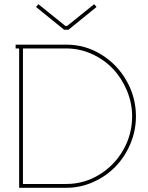

<svg xmlns="http://www.w3.org/2000/svg" viewBox="-20 -891 700 911"><path d="M426.8 -871.1 438 -857.9 305.2 -750H284.2L150.9 -857.9L162.1 -871.1L290 -768.1H298.8ZM54.2 -679.2H294.9Q384.3 -679.2 460.4 -632.3Q536.6 -585.4 580.8 -507.1Q625 -428.7 625 -338.9Q625 -271.5 598.9 -209.2Q572.8 -147 528.6 -101.1Q484.4 -55.2 423.1 -27.6Q361.8 0 294.9 0H70.8V-661.1H54.2ZM88.9 -18.1H294.9Q378.9 -18.1 451.2 -62.3Q523.4 -106.4 565.2 -180.2Q606.9 -253.9 606.9 -338.9Q606.9 -402.3 582 -461.7Q557.1 -521 515.6 -564.7Q474.1 -608.4 416 -634.8Q357.9 -661.1 294.9 -661.1H88.9Z"/></svg>

Font: Rawengulk
Style: Light
Weight: 300
Version: Version 0.92